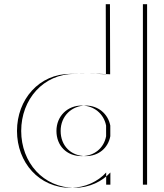

<svg xmlns="http://www.w3.org/2000/svg" viewBox="-20 -880 782 915"><path d="M269 -256C269 -327 322 -377 389 -377C446.8 -377 494.6 -338.7 505.6 -281.6L505.7 -230.9C495.3 -174.3 449.4 -136 389 -136C317 -136 269 -186 269 -256ZM681 0H506V-58C468 -16 406 15 336 15C186 15 81 -106 81 -256C81 -406 186 -528 336 -528C366.2 -528 436 -530.5 504.9 -526L504 -860H681ZM249 -256C249 -186 297 -136 369 -136C429.4 -136 475.3 -174.3 485.7 -230.9L485.6 -281.6C474.6 -338.7 426.8 -377 369 -377C302 -377 249 -327 249 -256ZM661 0V-860H484L484.9 -526C416 -530.5 346.2 -528 316 -528C166 -528 61 -406 61 -256C61 -106 166 15 316 15C386 15 448 -16 486 -58V0Z"/></svg>

Font: Hussar Plate
Style: Regular
Weight: 700
Foundry: Cannot Into Space Fonts
Version: Version 0.798247